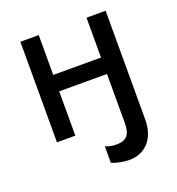

<svg xmlns="http://www.w3.org/2000/svg" viewBox="-131 -626 858 933"><g transform="rotate(-20 298.0 -159.5)"><path d="M420 24C420 85 399 109 346 109C325 109 307 105 290 98V183C318 195 355 201 380 201C465 201 519 139 519 43V-520H420V-314H173V-520H78V0H173V-229H420Z"/></g></svg>

Font: Fixel Text Medium
Style: Regular
Weight: 500
Width: 4
Designer: AlfaBravo + MacPaw
Foundry: Kyrylo Tkachov, Marchela Mozhyna, Serhii Makarenko, Maria Weinstein, Zakhar Kryvoshyya
Version: Version 1.211